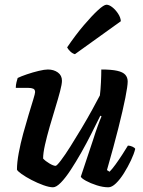

<svg xmlns="http://www.w3.org/2000/svg" viewBox="-20 -795 609 815"><path d="M205 0Q189 0 164 -9Q139 -18 114 -31Q89 -44 71.5 -56.5Q54 -69 52 -75Q52 -105 59.5 -145.5Q67 -186 78.5 -228Q90 -270 101.5 -308Q113 -346 121 -372Q129 -398 129 -404Q129 -415 121 -418.5Q113 -422 100 -422H47Q47 -434 50 -446Q53 -458 55 -464Q69 -471 94 -479.5Q119 -488 144 -494Q169 -500 183 -500Q208 -500 225.5 -487.5Q243 -475 243 -452Q243 -438 235 -407.5Q227 -377 215 -338Q203 -299 191 -257.5Q179 -216 171 -180.5Q163 -145 163 -122Q173 -111 190 -101Q207 -91 216 -91Q221 -91 238.5 -114Q256 -137 279 -173.5Q302 -210 326.5 -251Q351 -292 371.5 -329.5Q392 -367 404 -390Q407 -414 408.5 -445Q410 -476 410 -500Q453 -500 477.5 -494.5Q502 -489 512 -477.5Q522 -466 522 -449Q522 -430 512 -379.5Q502 -329 482.5 -251.5Q463 -174 434 -73L445 -66Q456 -77 470.5 -97Q485 -117 499.5 -139.5Q514 -162 523 -177Q532 -177 542 -172.5Q552 -168 554 -163Q549 -142 536 -114.5Q523 -87 506.5 -60.5Q490 -34 472.5 -17Q455 0 440 0Q417 0 390.5 -8.5Q364 -17 345 -27.5Q326 -38 323 -45L375 -201Q385 -233 395 -260.5Q405 -288 411 -301L406 -304Q389 -270 368.5 -229Q348 -188 325 -147.5Q302 -107 280 -73.5Q258 -40 238.5 -20Q219 0 205 0ZM298 -565Q287 -568 277.5 -577.5Q268 -587 265 -594Q301 -647 335.5 -687.5Q370 -728 395.5 -751.5Q421 -775 432 -775Q443 -775 456.5 -764.5Q470 -754 481 -737.5Q492 -721 493 -705Z"/></svg>

Font: Texturina Medium 12pt
Style: Bold Italic
Weight: 700
Italic angle: -11°
Version: Version 1.002